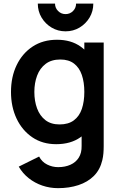

<svg xmlns="http://www.w3.org/2000/svg" viewBox="-20 -772 656 1048"><path d="M337.8 -601Q295.9 -601 261.6 -621.5Q227.2 -642 206.8 -676.3Q186.3 -710.6 186.3 -752.5H280.3Q280.3 -728.7 297.2 -711.8Q314 -695 337.8 -695Q361.8 -695 378.6 -711.8Q395.3 -728.7 395.3 -752.5H489.3Q489.3 -710.6 468.9 -676.3Q448.4 -642 414.1 -621.5Q379.8 -601 337.8 -601ZM296.8 255Q252 255 210.8 240.9Q169.7 226.8 136.6 200.5Q103.5 174.2 82.3 137.5L193.5 82.5Q208.8 111.8 237.2 126Q265.6 140.3 297.7 140.3Q335.2 140.3 364.5 127.2Q393.8 114.2 410 88.3Q426.3 62.5 425.5 24.2V-129.7H440.3V-540H546V25.8Q546 46.6 544.4 65.2Q542.8 83.8 538.5 102.2Q526.3 154.3 492.5 188.1Q458.7 221.8 408.3 238.4Q358 255 296.8 255ZM286.7 15Q211.8 15 156.5 -22.5Q101.1 -60.1 70.5 -124.6Q40 -189.2 40 -270.2Q40 -352.2 70.9 -416.5Q101.8 -480.8 158.1 -517.9Q214.5 -555 291.2 -555Q367.9 -555 420.3 -517.6Q472.7 -480.2 499.6 -415.8Q526.5 -351.3 526.5 -270.2Q526.5 -189.2 499.4 -124.7Q472.3 -60.2 419 -22.6Q365.7 15 286.7 15ZM305 -92.8Q353.5 -92.8 383.3 -115.3Q413.2 -137.7 426.8 -177.7Q440.3 -217.8 440.3 -270.2Q440.3 -322.8 426.7 -362.7Q413.1 -402.7 384.1 -424.9Q355.1 -447.2 309.2 -447.2Q260.5 -447.2 229.1 -423.3Q197.7 -399.5 182.6 -359.3Q167.5 -319.2 167.5 -270.2Q167.5 -220.7 182.3 -180.4Q197.2 -140.2 227.5 -116.5Q257.9 -92.8 305 -92.8Z"/></svg>

Font: Manrope ExtraLight
Style: Regular
Weight: 200
Designer: Mikhail Sharanda
Foundry: Mikhail Sharanda
Version: Version 4.505